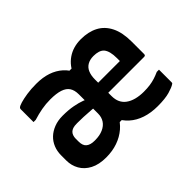

<svg xmlns="http://www.w3.org/2000/svg" viewBox="-101 -794 1052 1052"><g transform="rotate(-45 425.0 -268.0)"><path d="M241 -547Q291 -547 329.5 -534Q368 -521 396.5 -495.5Q425 -470 441 -432L409 -469H450L418 -432Q439 -487 482.5 -517Q526 -547 586 -547Q644 -547 686 -525Q728 -503 751 -457Q774 -411 774 -340Q774 -316 774 -292Q774 -268 774 -244Q774 -241 773 -238.5Q772 -236 769.5 -234.5Q767 -233 764 -233Q729 -233 694 -233Q659 -233 623.5 -233Q588 -233 553 -233Q518 -233 482 -233L441 -231V-311Q470 -311 496 -311Q522 -311 547.5 -311Q573 -311 598.5 -311Q624 -311 653 -311Q653 -314 653 -317.5Q653 -321 653 -325Q653 -329 653 -333Q653 -361 648 -380.5Q643 -400 633 -412Q623 -423 607 -428Q591 -433 570 -433Q542 -433 522.5 -421.5Q503 -410 494 -388Q485 -366 485 -337V-208Q485 -180 494.5 -160Q504 -140 522 -127Q541 -113 568 -106Q595 -99 627 -99Q654 -99 675 -102Q696 -105 715 -111Q734 -117 754 -126H771Q771 -102 771 -77.5Q771 -53 771 -29Q771 -27 770.5 -24Q770 -21 766 -19Q752 -9 717.5 1Q683 11 625 11Q573 11 531 -3Q489 -17 459 -44Q429 -71 412 -109L444 -75H402L437 -109Q418 -71 387 -44.5Q356 -18 315.5 -4Q275 10 227 10Q171 10 134 -9.5Q97 -29 78.5 -61.5Q60 -94 60 -133V-174Q60 -205 71 -232Q82 -259 102.5 -278.5Q123 -298 152.5 -309.5Q182 -321 219 -321Q264 -321 298.5 -314.5Q333 -308 356.5 -299Q380 -290 391 -283H414V-226Q382 -229 352 -231.5Q322 -234 295.5 -235Q269 -236 247 -236Q225 -236 213.5 -232Q202 -228 195 -221Q188 -214 184.5 -203.5Q181 -193 181 -182V-159Q181 -127 198 -113.5Q215 -100 246 -100H251Q286 -100 312 -111.5Q338 -123 351.5 -143.5Q365 -164 365 -192V-341Q365 -373 352 -393Q339 -413 310 -422.5Q281 -432 235 -432Q200 -432 167 -426Q134 -420 99 -409H82Q82 -435 82 -459.5Q82 -484 82 -509Q82 -511 83 -513.5Q84 -516 85 -517Q91 -524 113 -530.5Q135 -537 167.5 -542Q200 -547 241 -547Z"/></g></svg>

Font: Recursive SemiBold
Style: Regular
Weight: 600
Version: Version 1.085